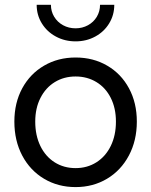

<svg xmlns="http://www.w3.org/2000/svg" viewBox="-20 -762 622 790"><path d="M39.1 -261.7Q39.1 -338.9 71.5 -398.7Q104 -458.5 161.4 -491.9Q218.8 -525.4 291 -525.4Q363.8 -525.4 421.1 -491.9Q478.5 -458.5 510.7 -398.7Q543 -338.9 543 -261.7Q543 -183.6 510.3 -122.1Q477.5 -60.5 420.2 -26.4Q362.8 7.8 291 7.8Q218.8 7.8 161.4 -26.4Q104 -60.5 71.5 -121.8Q39.1 -183.1 39.1 -261.7ZM457 -261.7Q457 -316.9 435.8 -359.1Q414.6 -401.4 376.7 -424.3Q338.9 -447.3 291 -447.3Q243.2 -447.3 205.6 -424.3Q168 -401.4 146.5 -359.1Q125 -316.9 125 -261.7Q125 -205.1 146 -161.6Q167 -118.2 204.8 -94.2Q242.7 -70.3 291 -70.3Q338.9 -70.3 376.7 -94.2Q414.6 -118.2 435.8 -161.6Q457 -205.1 457 -261.7ZM130.9 -742.2H189.5Q189.5 -715.3 202.9 -693.1Q216.3 -670.9 239.5 -658.2Q262.7 -645.5 291 -645.5Q318.8 -645.5 342 -658.2Q365.2 -670.9 378.4 -693.1Q391.6 -715.3 391.6 -742.2H450.2Q450.2 -700.2 429.2 -665.8Q408.2 -631.3 371.8 -611.6Q335.4 -591.8 291 -591.8Q246.6 -591.8 210 -611.6Q173.3 -631.3 152.1 -665.8Q130.9 -700.2 130.9 -742.2Z"/></svg>

Font: Reddit Sans Strawberry
Style: Regular
Weight: 400
Designer: Stephen Hutchings
Foundry: Reddit
Version: Version 1.013